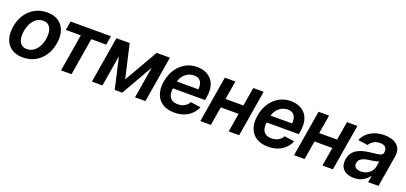

<svg xmlns="http://www.w3.org/2000/svg" viewBox="15 -1337 4505 2132"><g transform="rotate(20 2267.0 -271.0)"><path d="M241.7 10.7Q160.6 10.7 107.2 -24.9Q53.7 -60.5 32.2 -124.5Q10.7 -188.5 24.4 -273.9Q38.1 -357.9 79.8 -420.4Q121.6 -482.9 185.3 -517.8Q249 -552.7 328.1 -552.7Q408.7 -552.7 461.9 -517.1Q515.1 -481.4 537.1 -417.2Q559.1 -353 544.9 -267.6Q531.7 -184.1 489.7 -121.3Q447.8 -58.6 384 -23.9Q320.3 10.7 241.7 10.7ZM252 -91.8Q296.9 -92.3 330.6 -116.7Q364.3 -141.1 386.2 -182.4Q408.2 -223.6 416 -274.4Q424.3 -323.7 416.7 -363.5Q409.2 -403.3 384.8 -427Q360.4 -450.7 317.4 -450.7Q272.9 -450.7 238.8 -426Q204.6 -401.4 182.9 -360.1Q161.1 -318.8 153.3 -267.6Q145 -218.8 152.3 -179Q159.7 -139.2 184.3 -115.7Q209 -92.3 252 -91.8Z M586.9 -440.4 604 -545.9H1081.5L1064 -440.4H887.7L814.5 0H690.4L763.7 -440.4Z M1394 -149.4 1622.1 -545.9H1725.6L1414.1 0H1324.7L1200.2 -545.9H1302.7ZM1270.5 -545.9 1179.7 0H1055.2L1146 -545.9ZM1564.5 0 1655.3 -545.9H1778.3L1687.5 0Z M2030.8 10.7Q1947.8 10.7 1892.1 -24.2Q1836.4 -59.1 1813.5 -122.8Q1790.5 -186.5 1804.2 -272.9Q1818.4 -356.4 1858.9 -419.2Q1899.4 -481.9 1961.2 -517.3Q2022.9 -552.7 2100.1 -552.7Q2150.9 -552.7 2194.6 -536.1Q2238.3 -519.5 2268.8 -485.6Q2299.3 -451.7 2311.8 -399.4Q2324.2 -347.2 2312.5 -275.4L2306.2 -237.3H1858.4L1873 -323.7H2256.8L2192.4 -300.3Q2200.2 -346.2 2193.1 -380.4Q2186 -414.6 2163.3 -433.6Q2140.6 -452.6 2099.6 -452.6Q2057.6 -452.6 2023.2 -432.6Q1988.8 -412.6 1966.3 -379.4Q1943.8 -346.2 1937 -305.7L1927.2 -245.6Q1918.9 -195.3 1928.7 -160.4Q1938.5 -125.5 1965.8 -107.4Q1993.2 -89.4 2036.1 -89.4Q2065.4 -89.4 2090.3 -97.7Q2115.2 -106 2134.8 -122.1Q2154.3 -138.2 2166.5 -161.6L2285.2 -144.5Q2265.6 -97.2 2229.7 -62.3Q2193.8 -27.3 2143.6 -8.3Q2093.3 10.7 2030.8 10.7Z M2765.1 -326.2 2747.6 -220.7H2458L2474.6 -326.2ZM2551.8 -545.9 2460.9 0H2336.4L2427.2 -545.9ZM2886.2 -545.9 2795.4 0H2671.9L2763.2 -545.9Z M3138.2 10.7Q3055.2 10.7 2999.5 -24.2Q2943.8 -59.1 2920.9 -122.8Q2897.9 -186.5 2911.6 -272.9Q2925.8 -356.4 2966.3 -419.2Q3006.8 -481.9 3068.6 -517.3Q3130.4 -552.7 3207.5 -552.7Q3258.3 -552.7 3302 -536.1Q3345.7 -519.5 3376.2 -485.6Q3406.7 -451.7 3419.2 -399.4Q3431.6 -347.2 3419.9 -275.4L3413.6 -237.3H2965.8L2980.5 -323.7H3364.3L3299.8 -300.3Q3307.6 -346.2 3300.5 -380.4Q3293.5 -414.6 3270.8 -433.6Q3248 -452.6 3207 -452.6Q3165 -452.6 3130.6 -432.6Q3096.2 -412.6 3073.7 -379.4Q3051.3 -346.2 3044.4 -305.7L3034.7 -245.6Q3026.4 -195.3 3036.1 -160.4Q3045.9 -125.5 3073.2 -107.4Q3100.6 -89.4 3143.6 -89.4Q3172.9 -89.4 3197.8 -97.7Q3222.7 -106 3242.2 -122.1Q3261.7 -138.2 3273.9 -161.6L3392.6 -144.5Q3373 -97.2 3337.2 -62.3Q3301.3 -27.3 3251 -8.3Q3200.7 10.7 3138.2 10.7Z M3872.6 -326.2 3855 -220.7H3565.4L3582 -326.2ZM3659.2 -545.9 3568.4 0H3443.8L3534.7 -545.9ZM3993.7 -545.9 3902.8 0H3779.3L3870.6 -545.9Z M4152.8 11.2Q4101.1 10.7 4062.7 -7.8Q4024.4 -26.4 4006.3 -63.2Q3988.3 -100.1 3996.6 -153.3Q4004.4 -199.2 4026.6 -229.5Q4048.8 -259.8 4081.5 -277.8Q4114.3 -295.9 4152.6 -305.2Q4190.9 -314.5 4231.4 -318.8Q4280.3 -324.2 4310.5 -328.4Q4340.8 -332.5 4356.2 -341.1Q4371.6 -349.6 4375 -368.2V-370.6Q4381.3 -410.2 4362.1 -432.1Q4342.8 -454.1 4297.9 -454.1Q4251.5 -454.1 4219.5 -433.6Q4187.5 -413.1 4172.4 -385.3L4056.6 -402.3Q4078.6 -452.1 4116.9 -485.6Q4155.3 -519 4205.3 -535.9Q4255.4 -552.7 4312.5 -552.7Q4351.6 -552.7 4388.9 -543.7Q4426.3 -534.7 4455.3 -513.2Q4484.4 -491.7 4498 -455.6Q4511.7 -419.4 4502.4 -365.2L4441.4 0H4318.8L4331.5 -75.2H4327.1Q4311.5 -52.7 4287.1 -33Q4262.7 -13.2 4229.2 -1.2Q4195.8 10.7 4152.8 11.2ZM4201.2 -83.5Q4240.2 -83.5 4271 -98.9Q4301.8 -114.3 4321.8 -139.9Q4341.8 -165.5 4346.7 -195.8L4356.9 -259.8Q4350.1 -254.9 4335.2 -250.7Q4320.3 -246.6 4301.8 -243.4Q4283.2 -240.2 4265.4 -237.8Q4247.6 -235.4 4234.9 -233.4Q4205.6 -229.5 4181.4 -220.5Q4157.2 -211.4 4141.4 -195.8Q4125.5 -180.2 4121.6 -155.3Q4115.7 -120.1 4138.4 -101.8Q4161.1 -83.5 4201.2 -83.5Z"/></g></svg>

Font: Inter Tight SemiBold
Style: Italic
Weight: 600
Italic angle: -9.39999°
Designer: Rasmus Andersson
Foundry: rsms
Version: Version 3.004